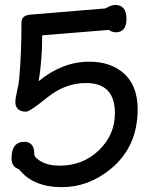

<svg xmlns="http://www.w3.org/2000/svg" viewBox="-20 -757 622 784"><path d="M451.3 -625.1Q437.4 -625.1 425.1 -634.9L152.3 -612.8Q152.3 -511.8 137.9 -425.6Q234.9 -505.1 344.6 -505.1Q425.1 -505.1 476.9 -464.6Q542.1 -413.8 542.1 -310.8Q542.1 -157.9 432.8 -67.7Q342.1 7.2 232.8 7.2Q114.9 7.2 57.4 -66.2Q27.2 -74.9 27.2 -110.8Q27.2 -177.9 79.5 -177.9Q120 -177.9 120 -127.7Q120 -113.8 146.2 -98.5Q177.4 -80.5 223.6 -80.5Q319 -80.5 384.6 -144.1Q449.2 -207.2 449.2 -294.9Q449.2 -417.9 331.8 -417.9Q247.7 -418.5 174.4 -360Q101.5 -301 86.7 -301Q42.6 -301 42.6 -342.1Q42.6 -352.3 49.2 -382.6Q56.9 -414.4 58.5 -435.4Q67.7 -541 67.7 -664.6Q67.7 -695.4 106.2 -697.4L410.3 -722.6Q434.9 -736.9 450.3 -736.9Q496.4 -736.9 496.4 -679.5Q496.4 -625.1 452.3 -625.1Z"/></svg>

Font: Myanmar Handwriting
Style: Regular
Weight: 400
Designer: Khon Soe Zaw Thu
Foundry: PaOh Unicode khonsoezawthu@gmail.com and @hotmail.com
Version: Version 1.30 November 9, 2016